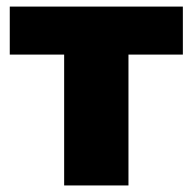

<svg xmlns="http://www.w3.org/2000/svg" viewBox="-20 -566 588 586"><path d="M175.8 0V-399.4H9.8V-545.9H538.1V-399.4H372.1V0Z"/></svg>

Font: Inter Black
Style: Regular
Weight: 900
Designer: Rasmus Andersson
Foundry: rsms
Version: Version 4.000;git-a52131595